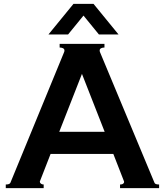

<svg xmlns="http://www.w3.org/2000/svg" viewBox="-20 -978 857 998"><path d="M783 -28Q786 -19 807 -19V0H604V-19Q617 -19 622 -25Q627 -31 624 -37L569 -178H243L188 -37L187 -34Q187 -28 192.5 -23.5Q198 -19 207 -19V0H10V-19Q30 -19 34 -28L312 -704Q315 -710 315 -715Q315 -724 307 -727.5Q299 -731 290 -731V-750H523V-731Q514 -731 506 -727.5Q498 -724 498 -715Q498 -710 501 -704ZM406 -594 288 -293H524ZM466 -958 596 -799H494L414 -897L334 -799H232L362 -958Z"/></svg>

Font: Aoboshi One
Style: Regular
Weight: 400
Designer: IKIMOJI
Foundry: Natsumi Matsuba
Version: Version 1.000; ttfautohint (v1.8.3)